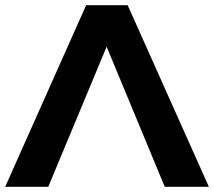

<svg xmlns="http://www.w3.org/2000/svg" viewBox="-29 -720 825 740"><path d="M-9 0 303 -700H463L776 0H606L382 -540L157 0Z"/></svg>

Font: Montserrat Z
Style: Bold
Weight: 700
Designer: Julieta Ulanovsky
Foundry: Julieta Ulanovsky
Version: Version 8.000